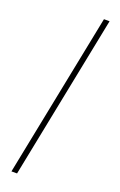

<svg xmlns="http://www.w3.org/2000/svg" viewBox="-177 -789 642 1029"><g transform="rotate(20 144.0 -274.0)"><path d="M38 194 225 -742H257L70 194Z"/></g></svg>

Font: Montserrat ExtraLight
Style: Italic
Weight: 200
Italic angle: -11.3°
Designer: Julieta Ulanovsky
Foundry: Julieta Ulanovsky
Version: Version 9.000; ttfautohint (v1.8.4.7-5d5b)